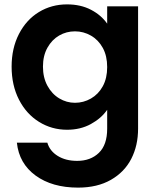

<svg xmlns="http://www.w3.org/2000/svg" viewBox="-20 -583 718 876"><path d="M286 -563Q348 -563 395 -538.5Q442 -514 469 -475V-554H610V4Q610 81 579 141.5Q548 202 486 237.5Q424 273 336 273Q218 273 142.5 218Q67 163 57 68H196Q207 106 243.5 128.5Q280 151 332 151Q393 151 431 114.5Q469 78 469 4V-82Q442 -43 394.5 -17Q347 9 286 9Q216 9 158 -27Q100 -63 66.5 -128.5Q33 -194 33 -279Q33 -363 66.5 -428Q100 -493 157.5 -528Q215 -563 286 -563ZM469 -277Q469 -328 449 -364.5Q429 -401 395 -420.5Q361 -440 322 -440Q283 -440 250 -421Q217 -402 196.5 -365.5Q176 -329 176 -279Q176 -229 196.5 -191.5Q217 -154 250.5 -134Q284 -114 322 -114Q361 -114 395 -133.5Q429 -153 449 -189.5Q469 -226 469 -277Z"/></svg>

Font: Fz Poppins SemBd
Style: Regular
Weight: 600
Designer: Ninad Kale (Devanagari), Jonny Pinhorn (Latin)
Foundry: Indian Type Foundry
Version: Vit hóa bi Vntype.Com & FontZin.Com